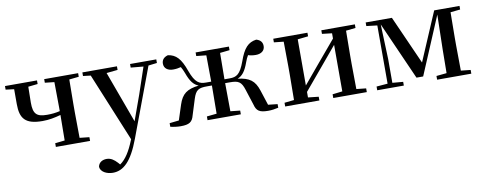

<svg xmlns="http://www.w3.org/2000/svg" viewBox="-67 -871 3720 1471"><g transform="rotate(-10 1793.5 -136.0)"><path d="M317 -499 390 -491 392 -296V-265C358 -257 328 -254 292 -254C209 -254 185 -281 185 -367L187 -491L261 -499V-527H12V-499L77 -491V-375C77 -262 116 -213 250 -213C300 -213 345 -222 392 -235L390 -37L315 -29V0H581V-29L506 -37L504 -232V-296L506 -491L581 -499V-527H317Z M985 -499 1083 -490 1013 -283 943 -89 796 -490 883 -499V-527H614V-499L673 -492L893 42L889 51C857 131 822 187 777 218L763 202C739 176 714 158 682 158C650 158 620 173 614 208C617 247 663 271 712 271C794 271 860 210 922 44L1122 -491L1189 -499V-527H985Z M1495 -499 1572 -491C1573 -436 1574 -353 1574 -286H1533C1482 -286 1450 -301 1415 -397C1380 -497 1344 -534 1282 -543C1250 -534 1233 -515 1233 -485C1233 -449 1262 -428 1303 -428C1326 -428 1345 -431 1364 -436C1372 -422 1380 -407 1388 -385C1412 -318 1437 -287 1474 -273C1382 -262 1342 -233 1316 -153L1278 -36L1205 -28V0C1229 6 1259 10 1285 10C1352 10 1376 -6 1389 -57L1427 -178C1448 -245 1471 -256 1537 -256H1574C1574 -178 1573 -93 1572 -37L1495 -29V0H1754V-29L1679 -37C1678 -93 1677 -178 1677 -256H1713C1779 -256 1802 -245 1823 -178L1862 -57C1875 -6 1898 10 1966 10C1991 10 2020 6 2045 0V-28L1972 -36L1934 -153C1908 -233 1868 -262 1777 -273C1814 -287 1839 -318 1863 -385C1871 -407 1878 -423 1887 -437C1905 -431 1923 -428 1947 -428C1988 -428 2017 -449 2017 -485C2017 -515 2001 -534 1969 -543C1906 -534 1870 -497 1835 -397C1800 -301 1770 -286 1718 -286H1677L1679 -491L1754 -499V-527H1495Z M2473 -499 2550 -490V-449L2400 -271L2283 -131V-490L2365 -499V-527H2099V-499L2174 -491C2175 -435 2176 -351 2176 -296V-232C2176 -177 2175 -93 2174 -37L2099 -29V0H2365V-29L2283 -38V-81L2428 -254L2550 -400V-38L2473 -29V0H2734V-29L2659 -37L2657 -232V-296L2659 -491L2734 -499V-527H2473Z M2902 0H3022V-29L2939 -36V-221L2929 -492L3128 -43H3180L3369 -491L3363 -219L3361 -37L3281 -29V0H3547V-29L3472 -37L3470 -232V-296L3472 -491L3548 -499V-527H3351L3190 -150L3022 -527H2818V-499L2902 -489V-36L2815 -29V0Z"/></g></svg>

Font: Noto Serif JP SemiBold
Style: Regular
Weight: 600
Designer: Ryoko NISHIZUKA 西塚涼子 (kana & ideographs); Frank Grießhammer (Latin, Greek & Cyrillic); Wenlong ZHANG 张文龙 (bopomofo); San
Foundry: Adobe
Version: Version 2.001;hotconv 1.1.0;makeotfexe 2.6.0